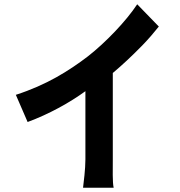

<svg xmlns="http://www.w3.org/2000/svg" viewBox="-20 -832 840 897"><path d="M507 -87V-491C551 -528 596 -570 638 -613L645 -620C673 -649 699 -679 722 -708L621 -812C569 -733 473 -633 391 -569C302 -501 197 -435 54 -389L109 -262C207 -298 305 -352 379 -406V-87C379 -43 371 21 368 45H511C505 20 507 -43 507 -87Z"/></svg>

Font: Glow Sans TC Compressed
Style: Bold
Weight: 700
Width: 2
Designer: Ryoko NISHIZUKA (kana, bopomofo & ideographs); Paul D. Hunt (Latin, Greek & Cyrillic); Sandoll Communications, Soo-young
Version: Version 0.93